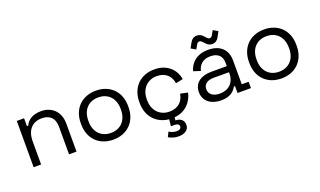

<svg xmlns="http://www.w3.org/2000/svg" viewBox="-85 -1188 3178 1906"><g transform="rotate(-20 1504.0 -234.5)"><path d="M83 0H162V-246C162 -367 228 -429 322 -429C404 -429 457 -387 457 -290V0H536V-296C536 -427 450 -498 342 -498C242 -498 195 -453 174 -406H160V-489H83Z M922 14C1070 14 1172 -85 1172 -238V-251C1172 -404 1070 -503 922 -503C774 -503 672 -404 672 -251V-238C672 -85 774 14 922 14ZM751 -240V-249C751 -361 818 -432 922 -432C1025 -432 1093 -361 1093 -249V-240C1093 -128 1025 -57 922 -57C819 -57 751 -128 751 -240Z M1542 205C1601 205 1652 179 1652 123C1652 73 1617 45 1565 45L1568 13C1690 2 1757 -81 1777 -172L1699 -189C1687 -114 1637 -57 1540 -57C1443 -57 1369 -126 1369 -240V-249C1369 -363 1443 -432 1540 -432C1637 -432 1686 -372 1696 -300L1773 -316C1757 -415 1680 -503 1539 -503C1396 -503 1290 -407 1290 -250V-239C1290 -93 1382 0 1510 13L1503 84H1540C1571 84 1589 95 1589 116C1589 140 1568 150 1541 150C1509 150 1484 139 1461 126L1437 176C1464 193 1501 205 1542 205Z M2062 14C2163 14 2204 -34 2225 -73H2237V0H2379V-67H2306V-318C2306 -435 2232 -503 2108 -503C1985 -503 1919 -436 1896 -354L1970 -330C1985 -393 2028 -435 2107 -435C2188 -435 2228 -392 2228 -323V-287H2063C1958 -287 1879 -238 1879 -139C1879 -41 1958 14 2062 14ZM1950 -575 2000 -546 2025 -589C2032 -602 2041 -611 2056 -611C2071 -611 2082 -597 2099 -579C2122 -553 2141 -542 2169 -542C2200 -542 2223 -558 2238 -585L2269 -642L2219 -671L2195 -628C2187 -615 2179 -605 2164 -605C2149 -605 2137 -619 2121 -638C2098 -664 2079 -674 2051 -674C2019 -674 1996 -658 1981 -631ZM1958 -141C1958 -196 2003 -223 2066 -223H2228V-212C2228 -112 2165 -54 2071 -54C2003 -54 1958 -86 1958 -141Z M2699 14C2847 14 2949 -85 2949 -238V-251C2949 -404 2847 -503 2699 -503C2551 -503 2449 -404 2449 -251V-238C2449 -85 2551 14 2699 14ZM2528 -240V-249C2528 -361 2595 -432 2699 -432C2802 -432 2870 -361 2870 -249V-240C2870 -128 2802 -57 2699 -57C2596 -57 2528 -128 2528 -240Z"/></g></svg>

Font: Meta Space
Style: Regular
Weight: 400
Designer: Meta Pool / Florian Karsten
Foundry: Meta Pool / Florian Karsten
Version: Version 2.000;Glyphs 3.1.1 (3137)